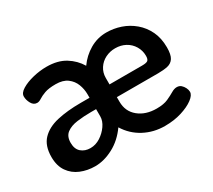

<svg xmlns="http://www.w3.org/2000/svg" viewBox="-100 -661 941 849"><g transform="rotate(-30 370.5 -236.5)"><path d="M173 8Q134 8 100 -6Q66 -20 45.5 -49.5Q25 -79 25 -124Q25 -181 54.5 -212Q84 -243 136 -255Q188 -267 257 -267H302V-285Q302 -311 292.5 -336Q283 -361 261 -377.5Q239 -394 202 -394Q166 -394 145.5 -386.5Q125 -379 113 -371Q101 -363 91 -363Q73 -363 63 -381Q53 -399 53 -417Q53 -435 77 -449.5Q101 -464 136 -472.5Q171 -481 205 -481Q262 -481 300 -457.5Q338 -434 360 -397Q386 -434 425 -457Q464 -480 510 -480Q547 -480 582.5 -468Q618 -456 647 -431.5Q676 -407 693 -371.5Q710 -336 710 -289Q710 -252 699 -235Q688 -218 667.5 -213.5Q647 -209 619 -209H408V-186Q408 -136 444 -106.5Q480 -77 536 -77Q572 -77 594 -87Q616 -97 631 -106Q646 -115 659 -115Q672 -115 680.5 -107.5Q689 -100 694.5 -89Q700 -78 700 -68Q700 -51 676.5 -33.5Q653 -16 614.5 -4Q576 8 529 8Q472 8 424 -17.5Q376 -43 347 -90Q313 -42 266 -17Q219 8 173 8ZM195 -72Q222 -72 246 -87.5Q270 -103 286 -126Q302 -149 302 -172V-209H276Q238 -209 204.5 -204.5Q171 -200 150.5 -184.5Q130 -169 130 -136Q130 -104 148.5 -88Q167 -72 195 -72ZM408 -274H574Q597 -274 604 -280Q611 -286 611 -303Q611 -330 597.5 -352.5Q584 -375 561 -387.5Q538 -400 509 -400Q482 -400 459 -388.5Q436 -377 422 -355.5Q408 -334 408 -307Z"/></g></svg>

Font: Dosis ExtraLight SemiBold
Style: Regular
Weight: 600
Version: Version 3.001; ttfautohint (v1.8.2)